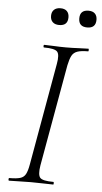

<svg xmlns="http://www.w3.org/2000/svg" viewBox="-56 -831 460 867"><g transform="rotate(5 174.5 -398.0)"><path d="M19 0Q16 0 16 -6Q16 -12 19 -12Q51 -12 68 -17Q85 -22 93 -37Q101 -52 106 -81L188 -544Q196 -587 184 -600Q172 -613 124 -613Q121 -613 121 -619Q121 -625 124 -625Q144 -625 169 -623.5Q194 -622 222 -622Q254 -622 279.5 -623.5Q305 -625 324 -625Q326 -625 326 -619Q326 -613 324 -613Q292 -613 275 -607Q258 -601 250 -586Q242 -571 236 -542L154 -81Q147 -38 158.5 -25Q170 -12 219 -12Q221 -12 221 -6Q221 0 219 0Q199 0 174 -1Q149 -2 118 -2Q90 -2 64.5 -1Q39 0 19 0ZM183 -720Q164 -720 153.5 -730Q143 -740 143 -758Q143 -776 153.5 -786Q164 -796 183 -796Q202 -796 212 -786Q222 -776 222 -758Q222 -720 183 -720ZM310 -720Q271 -720 271 -758Q271 -796 310 -796Q329 -796 339 -786Q349 -776 349 -758Q349 -720 310 -720Z"/></g></svg>

Font: Cormorant Light Light
Style: Italic
Weight: 300
Italic angle: -10°
Version: Version 4.000